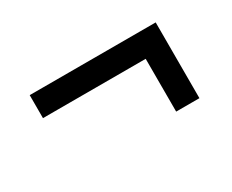

<svg xmlns="http://www.w3.org/2000/svg" viewBox="-54 -552 708 586"><g transform="rotate(-30 300.0 -259.5)"><path d="M435 -126V-312H73V-393H517V-126Z"/></g></svg>

Font: Noto Sans Mono Medium
Style: Regular
Weight: 500
Designer: Monotype Design Team
Foundry: Monotype Imaging Inc.
Version: Version 2.014